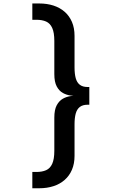

<svg xmlns="http://www.w3.org/2000/svg" viewBox="-20 -834 690 1078"><path d="M481.5 -294.5H420Q400.5 -294.5 377.2 -297.5Q354 -300.5 333 -312Q312 -323.5 298.5 -348.8Q285 -374 285 -418V-604Q285 -651 273.2 -677Q261.5 -703 239 -713Q216.5 -723 184 -723H161.5V-814.5H200.5Q244 -814.5 280.2 -802.8Q316.5 -791 343 -767.8Q369.5 -744.5 384 -710.8Q398.5 -677 398.5 -632.5V-455.5Q398.5 -419.5 405.2 -395Q412 -370.5 428.2 -358Q444.5 -345.5 472 -345.5H481.5ZM200.5 223H161.5V131.5H184Q216.5 131.5 239 121.5Q261.5 111.5 273.2 85.5Q285 59.5 285 12.5V-173.5Q285 -218 298.5 -243Q312 -268 333 -279.8Q354 -291.5 377.2 -294.5Q400.5 -297.5 420 -297.5H481.5V-246H472Q444.5 -246 428.2 -233.5Q412 -221 405.2 -196.5Q398.5 -172 398.5 -136.5V41Q398.5 85 384 119Q369.5 153 343 176.2Q316.5 199.5 280.2 211.2Q244 223 200.5 223Z"/></svg>

Font: Trispace Thin Medium
Style: Regular
Weight: 500
Version: Version 1.210